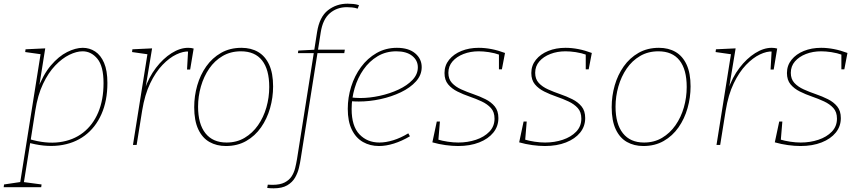

<svg xmlns="http://www.w3.org/2000/svg" viewBox="-62 -788 4674 1044"><path d="M-42 230 -40 215 54 201 47 209 160 -502 168 -492 75 -505 77 -520 184 -525 147 -293 142 -301Q172 -382 214.5 -432Q257 -482 303 -505Q349 -528 388 -528Q425 -528 455.5 -508Q486 -488 504 -446Q522 -404 522 -337Q522 -240 489.5 -167Q457 -94 398.5 -50.5Q340 -7 259.5 3Q179 13 83 -15L103 -16L67 209L59 201L164 215L162 230ZM103 -15 96 -32Q187 -5 261.5 -15Q336 -25 389.5 -66.5Q443 -108 472 -176.5Q501 -245 501 -336Q501 -428 467.5 -468.5Q434 -509 387 -509Q354 -509 315 -490Q276 -471 238.5 -432Q201 -393 172 -332Q143 -271 130 -187Z M661 0 741 -502 747 -492 656 -505 658 -520 765 -525 728 -302 724 -300Q747 -368 786 -419Q825 -470 871 -499Q917 -528 961 -528Q978 -528 991 -524L972 -410H955L961 -516L966 -508Q935 -510 897 -492Q859 -474 821.5 -435Q784 -396 754.5 -334.5Q725 -273 711 -187L681 0Z M1251 -528Q1303 -528 1341.5 -505.5Q1380 -483 1401.5 -436.5Q1423 -390 1423 -318Q1423 -258 1406.5 -200Q1390 -142 1357.5 -95.5Q1325 -49 1277 -21.5Q1229 6 1166 6Q1116 6 1077 -16Q1038 -38 1016 -85Q994 -132 994 -205Q994 -266 1010.5 -323.5Q1027 -381 1059.5 -427Q1092 -473 1140 -500.5Q1188 -528 1251 -528ZM1248 -509Q1192 -509 1148.5 -483.5Q1105 -458 1075.5 -415Q1046 -372 1030.5 -318Q1015 -264 1015 -208Q1015 -114 1055 -63.5Q1095 -13 1170 -13Q1225 -13 1268 -38.5Q1311 -64 1341 -107Q1371 -150 1386.5 -204Q1402 -258 1402 -315Q1402 -410 1363 -459.5Q1324 -509 1248 -509Z M1426 236Q1417 236 1408.5 235.5Q1400 235 1391 234L1394 216Q1396 216 1403 216.5Q1410 217 1420 217Q1461 217 1486 204Q1511 191 1524 170.5Q1537 150 1543 125.5Q1549 101 1553 77L1645 -505L1651 -499H1558L1560 -513L1654 -518L1646 -511L1662 -613Q1675 -696 1721 -732Q1767 -768 1828 -768Q1842 -768 1858.5 -766.5Q1875 -765 1890 -760L1883 -741Q1868 -746 1853 -747.5Q1838 -749 1824 -749Q1770 -749 1731.5 -716Q1693 -683 1682 -612L1666 -510L1660 -518H1813L1810 -499H1657L1665 -504L1573 76Q1570 97 1563.5 124.5Q1557 152 1542.5 177.5Q1528 203 1500 219.5Q1472 236 1426 236Z M1999 6Q1950 6 1911.5 -16Q1873 -38 1851 -83Q1829 -128 1829 -196Q1829 -258 1847.5 -317Q1866 -376 1901 -423.5Q1936 -471 1985.5 -499.5Q2035 -528 2096 -528Q2160 -528 2195.5 -498Q2231 -468 2231 -423Q2231 -380 2200 -345.5Q2169 -311 2118 -286.5Q2067 -262 2007 -249Q1947 -236 1889 -236Q1876 -236 1865.5 -236.5Q1855 -237 1844 -238L1848 -258Q1859 -257 1871.5 -256Q1884 -255 1897 -255Q1948 -255 2003 -267Q2058 -279 2105 -301Q2152 -323 2181 -353.5Q2210 -384 2210 -422Q2210 -460 2179 -484.5Q2148 -509 2093 -509Q2036 -509 1991 -482Q1946 -455 1914.5 -410Q1883 -365 1866.5 -309Q1850 -253 1850 -195Q1850 -102 1892.5 -57.5Q1935 -13 2001 -13Q2036 -13 2076.5 -25.5Q2117 -38 2158 -63L2167 -47Q2123 -21 2080 -7.5Q2037 6 1999 6Z M2429 6Q2397 6 2360.5 1Q2324 -4 2289 -14L2313 -127H2330L2321 -19L2316 -30Q2343 -22 2373 -17.5Q2403 -13 2430 -13Q2481 -13 2526 -28Q2571 -43 2599 -72Q2627 -101 2627 -143Q2627 -179 2607.5 -200.5Q2588 -222 2557 -236.5Q2526 -251 2491 -263Q2456 -275 2425 -290.5Q2394 -306 2374.5 -329.5Q2355 -353 2355 -391Q2355 -432 2380 -463Q2405 -494 2447 -511Q2489 -528 2541 -528Q2575 -528 2611 -521Q2647 -514 2684 -500L2667 -411H2651V-500L2658 -489Q2627 -500 2596.5 -504.5Q2566 -509 2541 -509Q2496 -509 2458.5 -494.5Q2421 -480 2398.5 -454Q2376 -428 2376 -392Q2376 -358 2395.5 -337Q2415 -316 2446 -302Q2477 -288 2512 -276Q2547 -264 2578 -248.5Q2609 -233 2628.5 -209Q2648 -185 2648 -146Q2648 -101 2620.5 -67Q2593 -33 2543.5 -13.5Q2494 6 2429 6Z M2901 6Q2869 6 2832.5 1Q2796 -4 2761 -14L2785 -127H2802L2793 -19L2788 -30Q2815 -22 2845 -17.5Q2875 -13 2902 -13Q2953 -13 2998 -28Q3043 -43 3071 -72Q3099 -101 3099 -143Q3099 -179 3079.5 -200.5Q3060 -222 3029 -236.5Q2998 -251 2963 -263Q2928 -275 2897 -290.5Q2866 -306 2846.5 -329.5Q2827 -353 2827 -391Q2827 -432 2852 -463Q2877 -494 2919 -511Q2961 -528 3013 -528Q3047 -528 3083 -521Q3119 -514 3156 -500L3139 -411H3123V-500L3130 -489Q3099 -500 3068.5 -504.5Q3038 -509 3013 -509Q2968 -509 2930.5 -494.5Q2893 -480 2870.5 -454Q2848 -428 2848 -392Q2848 -358 2867.5 -337Q2887 -316 2918 -302Q2949 -288 2984 -276Q3019 -264 3050 -248.5Q3081 -233 3100.5 -209Q3120 -185 3120 -146Q3120 -101 3092.5 -67Q3065 -33 3015.5 -13.5Q2966 6 2901 6Z M3521 -528Q3573 -528 3611.5 -505.5Q3650 -483 3671.5 -436.5Q3693 -390 3693 -318Q3693 -258 3676.5 -200Q3660 -142 3627.5 -95.5Q3595 -49 3547 -21.5Q3499 6 3436 6Q3386 6 3347 -16Q3308 -38 3286 -85Q3264 -132 3264 -205Q3264 -266 3280.5 -323.5Q3297 -381 3329.5 -427Q3362 -473 3410 -500.5Q3458 -528 3521 -528ZM3518 -509Q3462 -509 3418.5 -483.5Q3375 -458 3345.5 -415Q3316 -372 3300.5 -318Q3285 -264 3285 -208Q3285 -114 3325 -63.5Q3365 -13 3440 -13Q3495 -13 3538 -38.5Q3581 -64 3611 -107Q3641 -150 3656.5 -204Q3672 -258 3672 -315Q3672 -410 3633 -459.5Q3594 -509 3518 -509Z M3834 0 3914 -502 3920 -492 3829 -505 3831 -520 3938 -525 3901 -302 3897 -300Q3920 -368 3959 -419Q3998 -470 4044 -499Q4090 -528 4134 -528Q4151 -528 4164 -524L4145 -410H4128L4134 -516L4139 -508Q4108 -510 4070 -492Q4032 -474 3994.5 -435Q3957 -396 3927.5 -334.5Q3898 -273 3884 -187L3854 0Z M4291 6Q4259 6 4222.5 1Q4186 -4 4151 -14L4175 -127H4192L4183 -19L4178 -30Q4205 -22 4235 -17.5Q4265 -13 4292 -13Q4343 -13 4388 -28Q4433 -43 4461 -72Q4489 -101 4489 -143Q4489 -179 4469.5 -200.5Q4450 -222 4419 -236.5Q4388 -251 4353 -263Q4318 -275 4287 -290.5Q4256 -306 4236.5 -329.5Q4217 -353 4217 -391Q4217 -432 4242 -463Q4267 -494 4309 -511Q4351 -528 4403 -528Q4437 -528 4473 -521Q4509 -514 4546 -500L4529 -411H4513V-500L4520 -489Q4489 -500 4458.5 -504.5Q4428 -509 4403 -509Q4358 -509 4320.5 -494.5Q4283 -480 4260.5 -454Q4238 -428 4238 -392Q4238 -358 4257.5 -337Q4277 -316 4308 -302Q4339 -288 4374 -276Q4409 -264 4440 -248.5Q4471 -233 4490.5 -209Q4510 -185 4510 -146Q4510 -101 4482.5 -67Q4455 -33 4405.5 -13.5Q4356 6 4291 6Z"/></svg>

Font: Bitter Thin
Style: Italic
Weight: 100
Italic angle: -9°
Designer: Sol Matas, and Bitter project Authors
Foundry: Sol Matas
Version: Version 2.002